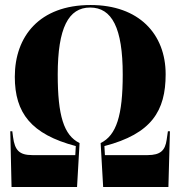

<svg xmlns="http://www.w3.org/2000/svg" viewBox="-20 -745 718 765"><path d="M26 0H287L297 -175C234 -206 210 -285 210 -448C210 -634 253 -715 339 -715C426 -715 469 -634 469 -448C469 -285 444 -206 381 -175L391 0H651L657 -222H649L644 -188C638 -146 620 -127 568 -127H398L396 -163C584 -212 640 -303 640 -449C640 -610 533 -725 341 -725C137 -725 39 -600 39 -439C39 -295 104 -210 282 -163L280 -127H109C57 -127 39 -146 32 -199L29 -222H21Z"/></svg>

Font: Noto Serif Display ExtraCondensed Black
Style: Regular
Weight: 900
Width: 2
Designer: Monotype Design Team
Foundry: Monotype Imaging Inc.
Version: Version 2.009